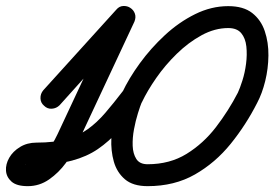

<svg xmlns="http://www.w3.org/2000/svg" viewBox="-72 -599 938 657"><path d="M132 -239Q121 -228 105.5 -227Q90 -226 79 -237Q67 -247 66.5 -262.5Q66 -278 76 -290Q139 -359 201 -428Q263 -497 326 -566Q336 -578 350 -578.5Q364 -579 374 -572Q385 -565 389.5 -552.5Q394 -540 388 -525Q339 -421 290.5 -316.5Q242 -212 193 -108Q178 -75 153.5 -41.5Q129 -8 96 15Q63 38 23 38Q-15 38 -32.5 22.5Q-50 7 -51.5 -15Q-53 -37 -40.5 -59Q-28 -81 -3.5 -96Q21 -111 53 -111Q114 -111 156 -123Q198 -135 229 -157.5Q260 -180 288 -212.5Q316 -245 349 -288Q359 -300 374.5 -302Q390 -304 402 -294Q414 -285 416 -269.5Q418 -254 409 -241Q369 -191 335 -153Q301 -115 263 -89Q225 -63 174.5 -49.5Q124 -36 53 -36Q41 -36 32 -29Q23 -22 22 -27Q20 -38 15.5 -37.5Q11 -37 23 -37Q46 -37 66 -55.5Q86 -74 101.5 -98Q117 -122 125 -140Q174 -244 222.5 -348.5Q271 -453 320 -557Q326 -571 340.5 -571Q355 -571 368 -563Q381 -554 386.5 -541Q392 -528 381 -516Q319 -447 256.5 -377.5Q194 -308 132 -239Q132 -239 132 -239Q132 -239 132 -239ZM345 -280Q351 -294 365.5 -299.5Q380 -305 394 -299Q408 -292 414 -277.5Q420 -263 413 -249Q408 -237 400 -211.5Q392 -186 386.5 -156.5Q381 -127 382 -100Q383 -73 394.5 -55Q406 -37 433 -37Q509 -37 566.5 -72.5Q624 -108 667 -164Q710 -220 742 -282Q749 -297 757.5 -323.5Q766 -350 770 -381Q774 -412 771 -440Q768 -468 753.5 -485.5Q739 -503 709 -503Q663 -503 618 -478.5Q573 -454 533 -415Q493 -376 462.5 -332Q432 -288 414 -250Q414 -250 414 -250Q414 -250 414 -250Q407 -236 392.5 -230.5Q378 -225 364 -232Q350 -239 344.5 -253.5Q339 -268 346 -282Q369 -331 406.5 -382.5Q444 -434 492 -478.5Q540 -523 595.5 -550.5Q651 -578 709 -578Q761 -578 791 -554.5Q821 -531 834 -492.5Q847 -454 846.5 -409Q846 -364 835.5 -321.5Q825 -279 808 -247Q770 -172 717.5 -107Q665 -42 595 -2Q525 38 433 38Q383 38 355.5 14.5Q328 -9 317.5 -46Q307 -83 309 -126Q311 -169 321.5 -209.5Q332 -250 345 -280Q345 -280 345 -280Q345 -280 345 -280Z"/></svg>

Font: FRB American Cursive Guidelines Extrabold
Style: Bold Italic
Weight: 800
Italic angle: -25°
Version: Version 2.0;Modular Font Editor K font №1